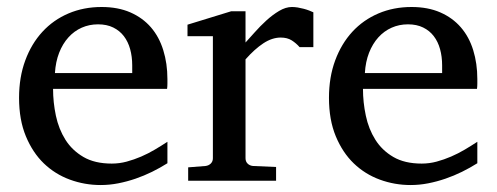

<svg xmlns="http://www.w3.org/2000/svg" viewBox="-20 -514 1412 546"><path d="M456.1 -49.8Q435.1 -36.6 412.4 -25.4Q389.6 -14.2 365.5 -5.9Q341.3 2.4 316.4 7.3Q291.5 12.2 266.1 12.2Q220.7 12.2 178.7 -3.2Q136.7 -18.6 104.7 -49.3Q72.8 -80.1 53.5 -126.7Q34.2 -173.3 34.2 -235.8Q34.2 -294.4 51.8 -342Q69.3 -389.6 100.6 -423.6Q131.8 -457.5 174.8 -475.8Q217.8 -494.1 269 -494.1Q315.4 -494.1 350.6 -478.8Q385.7 -463.4 409.2 -436.3Q432.6 -409.2 444.3 -371.3Q456.1 -333.5 456.1 -289.1V-275.9Q456.1 -268.1 455.1 -261.2H130.9Q130.9 -223.1 138.9 -185.1Q147 -147 166 -116.7Q185.1 -86.4 217.3 -67.6Q249.5 -48.8 297.9 -48.8Q319.3 -48.8 340.3 -54.4Q361.3 -60.1 381.6 -68.8Q401.9 -77.6 420.4 -88.6Q439 -99.6 456.1 -110.8ZM356 -328.1Q356 -353 350.1 -374.3Q344.2 -395.5 332.3 -411.1Q320.3 -426.8 302 -435.8Q283.7 -444.8 258.8 -444.8Q233.9 -444.8 212.4 -435.3Q190.9 -425.8 174.6 -407.7Q158.2 -389.6 148.2 -364Q138.2 -338.4 136.2 -306.2H356Z M832 -379.9Q822.3 -391.1 809.6 -399.2Q796.9 -407.2 778.3 -407.2Q753.9 -407.2 729 -390.9Q704.1 -374.5 678.2 -345.2V-64Q678.2 -54.7 684.1 -48.8Q689.9 -43 699.2 -42L765.1 -39.1V0H515.1V-38.1L564.5 -42Q573.2 -43 579.3 -48.8Q585.4 -54.7 585.4 -64V-411.1H513.2V-443.8L637.2 -481.9H678.2V-393.1Q689 -404.8 704.3 -422.1Q719.7 -439.5 737.3 -455.6Q754.9 -471.7 773.7 -482.9Q792.5 -494.1 810.1 -494.1Q817.9 -494.1 826.7 -492.7Q835.4 -491.2 843.8 -489Q852.1 -486.8 859.1 -484.1Q866.2 -481.4 871.1 -479V-379.9Z M1337.4 -49.8Q1316.4 -36.6 1293.7 -25.4Q1271 -14.2 1246.8 -5.9Q1222.7 2.4 1197.8 7.3Q1172.9 12.2 1147.5 12.2Q1102.1 12.2 1060.1 -3.2Q1018.1 -18.6 986.1 -49.3Q954.1 -80.1 934.8 -126.7Q915.5 -173.3 915.5 -235.8Q915.5 -294.4 933.1 -342Q950.7 -389.6 981.9 -423.6Q1013.2 -457.5 1056.2 -475.8Q1099.1 -494.1 1150.4 -494.1Q1196.8 -494.1 1231.9 -478.8Q1267.1 -463.4 1290.5 -436.3Q1314 -409.2 1325.7 -371.3Q1337.4 -333.5 1337.4 -289.1V-275.9Q1337.4 -268.1 1336.4 -261.2H1012.2Q1012.2 -223.1 1020.3 -185.1Q1028.3 -147 1047.4 -116.7Q1066.4 -86.4 1098.6 -67.6Q1130.9 -48.8 1179.2 -48.8Q1200.7 -48.8 1221.7 -54.4Q1242.7 -60.1 1262.9 -68.8Q1283.2 -77.6 1301.8 -88.6Q1320.3 -99.6 1337.4 -110.8ZM1237.3 -328.1Q1237.3 -353 1231.4 -374.3Q1225.6 -395.5 1213.6 -411.1Q1201.7 -426.8 1183.3 -435.8Q1165 -444.8 1140.1 -444.8Q1115.2 -444.8 1093.8 -435.3Q1072.3 -425.8 1055.9 -407.7Q1039.6 -389.6 1029.5 -364Q1019.5 -338.4 1017.6 -306.2H1237.3Z"/></svg>

Font: BabelStone Ogham Pictish
Style: Regular
Weight: 400
Designer: Andrew West
Foundry: BabelStone
Version: Version 1.02 March 14, 2022